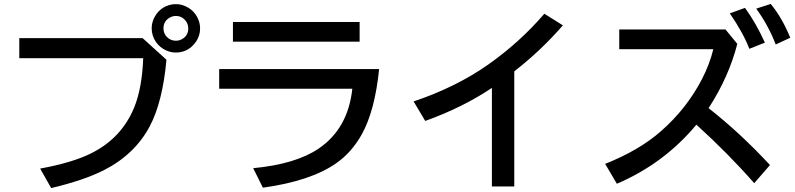

<svg xmlns="http://www.w3.org/2000/svg" viewBox="-20 -896 4040 976"><path d="M78.1 -702.1H705.1L826.2 -592.3Q806.6 -377.9 741.7 -254.9Q665.5 -110.4 505.9 -29.8Q406.2 20.5 240.2 60.1L184.1 -39.1Q347.2 -68.8 442.4 -116.2Q597.7 -192.9 662.1 -349.6Q702.1 -447.3 708 -600.1H78.1ZM874.5 -875Q907.2 -875 937 -856.9Q966.3 -839.8 982.4 -809.1Q997.1 -781.7 997.1 -752Q997.1 -704.1 962.9 -667.5Q926.8 -628.9 873.5 -628.9Q847.2 -628.9 822.8 -640.6Q792.5 -654.8 773.4 -681.6Q751 -713.9 751 -752.4Q751 -782.2 766.1 -810.1Q781.2 -837.9 806.6 -855Q837.4 -875 874.5 -875ZM874 -814.9Q856 -814.9 839.8 -804.7Q811 -786.6 811 -751.5Q811 -726.6 828.1 -708.5Q846.7 -689 874 -689Q889.6 -689 902.8 -695.8Q937 -713.4 937 -751.5Q937 -778.3 918 -796.9Q900.4 -814.9 874 -814.9Z M1164.1 -784.2H1808.1V-684.1H1164.1ZM1094.2 -544.9H1907.2Q1885.7 -332 1818.4 -211.9Q1767.6 -121.6 1691.4 -67.9Q1562.5 23.9 1316.4 58.1L1267.1 -41Q1484.4 -62 1599.6 -140.6Q1749 -241.7 1771 -444.8H1094.2Z M2480.5 51.8V-449.2Q2332 -349.6 2141.6 -281.2L2082.5 -380.4Q2298.8 -453.1 2461.9 -567.9Q2622.1 -680.7 2747.1 -826.2L2841.3 -767.1Q2730.5 -639.6 2594.2 -533.2V51.8Z M3127.9 -746.1H3668L3728 -672.9Q3684.6 -504.4 3582 -346.2Q3741.2 -221.7 3894 -57.1L3814 35.2Q3679.7 -117.7 3520 -262.2Q3355 -64 3115.7 38.1L3056.2 -63Q3229.5 -131.8 3340.3 -229.5Q3470.2 -343.3 3548.3 -493.7Q3587.4 -569.3 3606 -646H3127.9ZM3789.1 -647.9Q3758.3 -728.5 3689.9 -828.1L3767.1 -856Q3823.2 -778.8 3868.2 -679.2ZM3923.3 -669.9Q3884.8 -769 3824.2 -852.1L3897.9 -876Q3956.5 -804.7 3997.1 -704.1Z"/></svg>

Font: BIZ UDGothic
Style: Bold
Weight: 700
Monospace: yes
Designer: TypeBank Co., Ltd.
Foundry: Morisawa Inc.
Version: Version 1.05